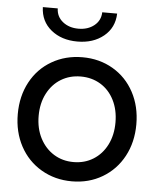

<svg xmlns="http://www.w3.org/2000/svg" viewBox="-53 -783 687 834"><g transform="rotate(5 290.5 -365.5)"><path d="M157.5 -29C197.2 -5.7 241.7 6 291 6C340.3 6 384.7 -5.7 424 -29C463.3 -52.3 494 -84.5 516 -125.5C538 -166.5 549 -213 549 -265C549 -317 538 -363.5 516 -404.5C494 -445.5 463.3 -477.5 424 -500.5C384.7 -523.5 340.3 -535 291 -535C241.7 -535 197.2 -523.5 157.5 -500.5C117.8 -477.5 87 -445.5 65 -404.5C43 -363.5 32 -317 32 -265C32 -213 43 -166.5 65 -125.5C87 -84.5 117.8 -52.3 157.5 -29ZM377 -101.5C351.7 -85.8 323 -78 291 -78C259 -78 230.3 -85.8 205 -101.5C179.7 -117.2 159.7 -139.2 145 -167.5C130.3 -195.8 123 -228.3 123 -265C123 -301.7 130.3 -334.2 145 -362.5C159.7 -390.8 179.7 -412.7 205 -428C230.3 -443.3 259 -451 291 -451C323 -451 351.7 -443.3 377 -428C402.3 -412.7 422.2 -390.8 436.5 -362.5C450.8 -334.2 458 -301.7 458 -265C458 -228.3 450.8 -195.8 436.5 -167.5C422.2 -139.2 402.3 -117.2 377 -101.5ZM147.5 -638C177.8 -613.3 216 -601 262 -601C308 -601 346.2 -613.3 376.5 -638C406.8 -662.7 422.7 -695.7 424 -737H359C358.3 -713 348.8 -693.7 330.5 -679C312.2 -664.3 289.3 -657 262 -657C234.7 -657 211.8 -664.3 193.5 -679C175.2 -693.7 165.7 -713 165 -737H100C101.3 -695.7 117.2 -662.7 147.5 -638Z"/></g></svg>

Font: Rookery
Style: Regular
Weight: 400
Designer: Ryan Kimball / Julieta Ulanovsky
Foundry: Motorola Mobility LLC.
Version: Version 1.0